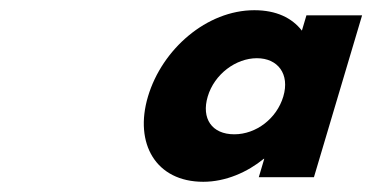

<svg xmlns="http://www.w3.org/2000/svg" viewBox="-20 -860 729 376"><path d="M269.8 -671C242.4 -579 285.1 -504 378.1 -504C422.1 -504 464.7 -523 496.5 -549H497.5L486.8 -513H594.8L689.1 -830H580.1L571.2 -800C551.7 -825 521.1 -840 478.1 -840C385.1 -840 297.5 -764 269.8 -671ZM386.8 -671C399.9 -715 442.1 -746 483.1 -746C524.1 -746 547.9 -715 534.8 -671C522 -628 481.8 -597 438.8 -597C394.8 -597 374 -628 386.8 -671Z"/></svg>

Font: Hussar
Style: BdOblThree
Weight: 700
Foundry: Cannot Into Space Fonts
Version: Version 2.00